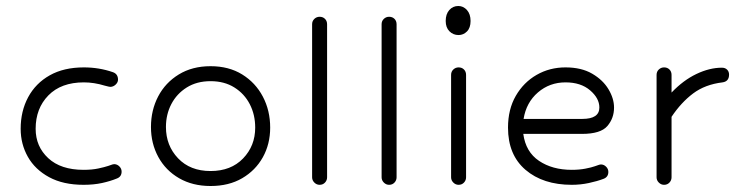

<svg xmlns="http://www.w3.org/2000/svg" viewBox="-20 -617 2473 641"><path d="M330 -331Q294 -342 260 -342Q184 -342 141.5 -298.5Q99 -255 99 -187Q99 -128 141 -89Q183 -50 259 -50Q287 -50 308 -54.5Q329 -59 341 -63Q352 -67 355.5 -68Q359 -69 361 -69Q371 -69 378.5 -61.5Q386 -54 386 -44Q386 -27 370 -21Q348 -12 320.5 -6Q293 0 259 0Q191 0 144 -25.5Q97 -51 73 -93.5Q49 -136 49 -187Q49 -246 74 -292.5Q99 -339 146 -365.5Q193 -392 260 -392Q311 -392 357 -376Q374 -370 374 -351Q374 -342 366 -334.5Q358 -327 348 -327Q345 -327 330 -331Z M683 -396Q744 -396 788.5 -368.5Q833 -341 857.5 -294.5Q882 -248 882 -191Q882 -136 857.5 -92Q833 -48 788.5 -22Q744 4 683 4Q623 4 578 -22Q533 -48 508.5 -93Q484 -138 484 -193Q484 -249 508 -295Q532 -341 577 -368.5Q622 -396 683 -396ZM683 -346Q637 -346 603.5 -325Q570 -304 552 -269.5Q534 -235 534 -193Q534 -131 574.5 -88.5Q615 -46 683 -46Q751 -46 791.5 -88Q832 -130 832 -191Q832 -234 814 -269Q796 -304 762.5 -325Q729 -346 683 -346Z M1022 -536Q1022 -547 1029.5 -554Q1037 -561 1047 -561Q1058 -561 1065 -554Q1072 -547 1072 -536V-25Q1072 -15 1065 -7.5Q1058 0 1047 0Q1037 0 1029.5 -7.5Q1022 -15 1022 -25Z M1254 -536Q1254 -547 1261.5 -554Q1269 -561 1279 -561Q1290 -561 1297 -554Q1304 -547 1304 -536V-25Q1304 -15 1297 -7.5Q1290 0 1279 0Q1269 0 1261.5 -7.5Q1254 -15 1254 -25Z M1510 -597Q1527 -597 1539 -583.5Q1551 -570 1551 -547Q1551 -524 1539 -512Q1527 -500 1511 -500Q1493 -500 1480.5 -512.5Q1468 -525 1468 -547Q1468 -570 1480 -583.5Q1492 -597 1510 -597ZM1486 -367Q1486 -378 1493.5 -385Q1501 -392 1511 -392Q1522 -392 1529 -385Q1536 -378 1536 -367V-25Q1536 -15 1529 -7.5Q1522 0 1511 0Q1501 0 1493.5 -7.5Q1486 -15 1486 -25Z M1889 0Q1793 0 1734.5 -50Q1676 -100 1676 -191Q1676 -252 1702 -297Q1728 -342 1771.5 -367Q1815 -392 1868 -392Q1921 -392 1957 -371Q1993 -350 2011.5 -319Q2030 -288 2030 -258Q2030 -222 2007.5 -196Q1985 -170 1923 -170H1727Q1735 -110 1779.5 -80Q1824 -50 1889 -50Q1914 -50 1934.5 -54Q1955 -58 1966 -62Q1977 -66 1980.5 -67Q1984 -68 1986 -68Q1996 -68 2003.5 -60.5Q2011 -53 2011 -43Q2011 -26 1995 -20Q1974 -12 1946 -6Q1918 0 1889 0ZM1868 -342Q1815 -342 1776 -308.5Q1737 -275 1728 -220H1924Q1981 -220 1981 -258Q1981 -289 1950 -315.5Q1919 -342 1868 -342Z M2197 0Q2187 0 2179.5 -7.5Q2172 -15 2172 -25V-367Q2172 -378 2179.5 -385Q2187 -392 2197 -392Q2208 -392 2215 -385Q2222 -378 2222 -367V-308Q2261 -349 2305 -370Q2349 -391 2390 -391Q2401 -391 2407.5 -384.5Q2414 -378 2414 -368Q2414 -345 2392 -342Q2334 -335 2294 -305Q2254 -275 2222 -227V-25Q2222 -15 2215 -7.5Q2208 0 2197 0Z"/></svg>

Font: Hubballi
Style: Regular
Weight: 400
Designer: Erin McLaughlin
Version: Version 1.000; ttfautohint (v1.8.3)